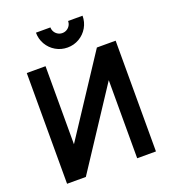

<svg xmlns="http://www.w3.org/2000/svg" viewBox="-163 -1052 1045 1173"><g transform="rotate(-20 359.0 -466.0)"><path d="M70 -720H192V-212.5L525.8 -720H647.8V0H525.8V-507.7L192 0H70ZM207 -932.5H301Q301 -916.7 308.8 -903.6Q316.5 -890.5 329.6 -882.8Q342.7 -875 358.3 -875Q374.4 -875 387.6 -882.8Q400.7 -890.5 408.4 -903.6Q416 -916.7 416 -932.5H510Q510 -891.3 489.8 -856.4Q469.5 -821.5 434.6 -801.2Q399.7 -781 358.5 -781Q317.3 -781 282.4 -801.2Q247.5 -821.5 227.2 -856.4Q207 -891.3 207 -932.5Z"/></g></svg>

Font: Tap Sans
Style: Regular
Weight: 400
Designer: Tap Payments
Foundry: Tap Payments
Version: Version 1.001;Glyphs 3.1.2 (3151)